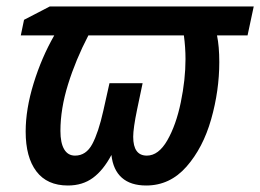

<svg xmlns="http://www.w3.org/2000/svg" viewBox="-20 -561 801 591"><path d="M59 -156Q59 -225 83.5 -304.5Q108 -384 147 -452H44L54 -500L133 -541H761L742 -452H648Q655 -418 655 -370Q655 -282 630 -194Q605 -106 554 -48Q503 10 430 10Q382 10 355 -14Q328 -38 323 -84Q298 -37 266 -13.5Q234 10 189 10Q125 10 92 -33.5Q59 -77 59 -156ZM298 -220 317 -305H419L402 -224Q390 -166 390 -140Q390 -82 432 -82Q468 -82 495 -129Q522 -176 536.5 -246Q551 -316 551 -379Q551 -415 546 -452H252Q213 -377 189.5 -301.5Q166 -226 166 -158Q166 -121 177.5 -101.5Q189 -82 211 -82Q245 -82 264 -117.5Q283 -153 298 -220Z"/></svg>

Font: Noto Sans UI NarrowMedium
Style: Italic
Weight: 500
Width: 4
Italic angle: -12°
Designer: Monotype Design Team
Foundry: Monotype Imaging Inc.
Version: Version 1.001